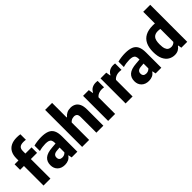

<svg xmlns="http://www.w3.org/2000/svg" viewBox="160 -1886 2963 2963"><g transform="rotate(-45 1641.5 -404.0)"><path d="M92 0V-594Q92 -665 118.2 -715Q144.5 -765 196.2 -791.5Q248 -818 324.5 -818Q343.5 -818 362.5 -816.5Q381.5 -815 399 -812V-691.5Q385.5 -693.5 373 -694.5Q360.5 -695.5 347.5 -695.5Q292.5 -695.5 267.8 -673.2Q243 -651 243 -602.5V0ZM8 -427V-547H378V-427Z M553.5 10Q478 10 433.2 -33Q388.5 -76 388.5 -147.5Q388.5 -225.5 439 -269.2Q489.5 -313 603 -321L704.5 -329.5L723 -243L619.5 -234.5Q577.5 -231 558 -213Q538.5 -195 538.5 -163.5Q538.5 -132 556 -116Q573.5 -100 605 -100Q624.5 -100 644.8 -107.5Q665 -115 682 -134V-340.5Q682 -377 671 -398Q660 -419 634.8 -427.8Q609.5 -436.5 568 -436.5Q538 -436.5 501 -431.5Q464 -426.5 429.5 -416V-534Q467 -544.5 511.8 -550Q556.5 -555.5 596 -555.5Q677 -555.5 729 -534.5Q781 -513.5 805.8 -464.8Q830.5 -416 830.5 -332V0H706L695 -56H688Q666 -21.5 631 -5.8Q596 10 553.5 10Z M935 0V-808H1087.5V-490.5H1095Q1120 -522 1155 -538.8Q1190 -555.5 1236 -555.5Q1280.5 -555.5 1317.5 -536Q1354.5 -516.5 1376.2 -471.8Q1398 -427 1398 -352V0H1245.5V-341Q1245.5 -387 1227 -404.5Q1208.5 -422 1177 -422Q1161.5 -422 1145 -417.5Q1128.5 -413 1113.5 -403.5Q1098.5 -394 1087.5 -379.5V0Z M1502.5 0V-547H1627.5L1639.5 -474H1647Q1668 -516.5 1704 -535.5Q1740 -554.5 1783.5 -554.5Q1794.5 -554.5 1805.2 -553.5Q1816 -552.5 1824.5 -551V-411Q1812.5 -413.5 1799.2 -414.2Q1786 -415 1774 -415Q1751 -415 1728.2 -408.8Q1705.5 -402.5 1686.5 -390.8Q1667.5 -379 1655 -362V0Z M1883.5 0V-547H2008.5L2020.5 -474H2028Q2049 -516.5 2085 -535.5Q2121 -554.5 2164.5 -554.5Q2175.5 -554.5 2186.2 -553.5Q2197 -552.5 2205.5 -551V-411Q2193.5 -413.5 2180.2 -414.2Q2167 -415 2155 -415Q2132 -415 2109.2 -408.8Q2086.5 -402.5 2067.5 -390.8Q2048.5 -379 2036 -362V0Z M2386 10Q2310.5 10 2265.8 -33Q2221 -76 2221 -147.5Q2221 -225.5 2271.5 -269.2Q2322 -313 2435.5 -321L2537 -329.5L2555.5 -243L2452 -234.5Q2410 -231 2390.5 -213Q2371 -195 2371 -163.5Q2371 -132 2388.5 -116Q2406 -100 2437.5 -100Q2457 -100 2477.2 -107.5Q2497.5 -115 2514.5 -134V-340.5Q2514.5 -377 2503.5 -398Q2492.5 -419 2467.2 -427.8Q2442 -436.5 2400.5 -436.5Q2370.5 -436.5 2333.5 -431.5Q2296.5 -426.5 2262 -416V-534Q2299.5 -544.5 2344.2 -550Q2389 -555.5 2428.5 -555.5Q2509.5 -555.5 2561.5 -534.5Q2613.5 -513.5 2638.2 -464.8Q2663 -416 2663 -332V0H2538.5L2527.5 -56H2520.5Q2498.5 -21.5 2463.5 -5.8Q2428.5 10 2386 10Z M2951.5 10Q2896.5 10 2849.2 -17.5Q2802 -45 2773.2 -105Q2744.5 -165 2744.5 -262.5Q2744.5 -358 2776 -423.5Q2807.5 -489 2871 -522.2Q2934.5 -555.5 3030 -555.5Q3042 -555.5 3054 -554.8Q3066 -554 3076 -553V-808H3228.5V0H3100L3090 -57.5H3083Q3063.5 -27.5 3030.2 -8.8Q2997 10 2951.5 10ZM2999 -116.5Q3020.5 -116.5 3041.2 -125Q3062 -133.5 3076 -150.5V-434Q3065.5 -436 3051.2 -437.5Q3037 -439 3024.5 -439Q2962.5 -439 2930.8 -402.8Q2899 -366.5 2899 -275Q2899 -211.5 2911.8 -177.2Q2924.5 -143 2946.8 -129.8Q2969 -116.5 2999 -116.5Z"/></g></svg>

Font: Encode Sans SemiCondensed
Style: Bold
Weight: 700
Width: 4
Designer: Multiple Designers
Foundry: Impallari Type
Version: Version 3.002